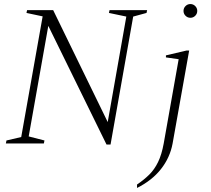

<svg xmlns="http://www.w3.org/2000/svg" viewBox="-20 -710 1046 950"><path d="M9 0 12 -15 85 -32 191 -629 111 -646 114 -660H243L513 -106L605 -628L519 -646L522 -660H708L705 -646L639 -628L527 5H507L219 -582L122 -35L200 -15L197 0ZM922 -622Q908 -622 898 -632Q888 -642 888 -656Q888 -670 898 -680Q908 -690 922 -690Q936 -690 946 -680Q956 -670 956 -656Q956 -642 946 -632Q936 -622 922 -622ZM658 220V203Q692 180 718 154.5Q744 129 762 92Q780 55 790 0L864 -417L801 -426V-436L903 -460H916L834 0Q821 70 776.5 126.5Q732 183 658 220Z"/></svg>

Font: Spectral ExtraLight
Style: Italic
Weight: 275
Italic angle: -10°
Designer: Jean-Baptiste Levee
Foundry: Production Type
Version: Version 2.001